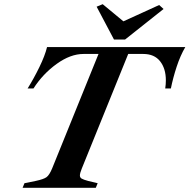

<svg xmlns="http://www.w3.org/2000/svg" viewBox="-20 -898 906 918"><path d="M97 -22 151 -33Q189 -41 202.5 -51Q216 -61 229 -92L451 -640H379Q317 -640 251 -592.5Q185 -545 140 -475H112Q142 -523 168.5 -577.5Q195 -632 205 -673H866Q842 -632 824.5 -578.5Q807 -525 797 -475H770Q773 -495 773 -514Q773 -570 745.5 -605Q718 -640 665 -640H593L371 -92Q362 -70 362 -59Q362 -49 370.5 -44Q379 -39 401 -33L447 -22L438 0H88ZM442 -866 471 -878 570 -796 741 -874 762 -855 578 -709H525Z"/></svg>

Font: Ibarra Real Nova
Style: Bold Italic
Weight: 700
Italic angle: -22°
Designer: Jose Maria Ribagorda & Octavio Pardo
Foundry: Octavio Pardo
Version: Version 1.014